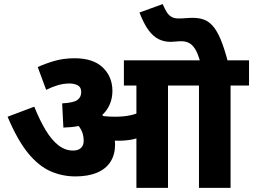

<svg xmlns="http://www.w3.org/2000/svg" viewBox="-20 -916 1234 936"><path d="M799 -499V0H645V-499H584V-622H889V-499ZM344 -632Q434 -632 481 -587Q528 -542 528 -473Q528 -421 500.5 -381Q473 -341 419.5 -318.5Q366 -296 289 -294L283 -412Q338 -415 357 -428.5Q376 -442 376 -467Q376 -491 359 -500Q342 -509 319 -509Q290 -509 261.5 -500.5Q233 -492 205 -478L164 -589Q198 -605 243.5 -618.5Q289 -632 344 -632ZM541 -211Q541 -163 519 -128Q497 -93 453.5 -74.5Q410 -56 348 -56Q283 -56 225.5 -81.5Q168 -107 116.5 -170Q65 -233 17 -347L147 -396Q174 -329 203 -281Q232 -233 265 -207.5Q298 -182 336 -182Q361 -182 374.5 -194.5Q388 -207 388 -230Q388 -268 367.5 -296.5Q347 -325 305 -351L385 -381L457 -374Q473 -362 487 -347Q501 -332 511 -315L521 -296Q531 -277 536 -256Q541 -235 541 -211ZM542 -347Q584 -347 618 -354.5Q652 -362 686 -381V-261Q656 -242 624.5 -236Q593 -230 559 -230Q538 -230 517.5 -231.5Q497 -233 479.5 -236Q462 -239 448 -241L436 -343L451 -356Q469 -352 490.5 -349.5Q512 -347 542 -347ZM1104 -499V0H950V-499H874V-622H1194V-499ZM956 -615Q944 -658 930 -679Q916 -700 899.5 -707.5Q883 -715 865 -715Q850 -715 837 -713.5Q824 -712 812 -712Q780 -712 753.5 -725Q727 -738 704 -769Q681 -800 660 -855L773 -896Q784 -871 793.5 -856Q803 -841 816.5 -833.5Q830 -826 850 -826Q870 -826 886 -827.5Q902 -829 921 -829Q949 -829 972.5 -821Q996 -813 1016.5 -790.5Q1037 -768 1055 -725.5Q1073 -683 1091 -615Z"/></svg>

Font: Noto Sans Devanagari ExtraBold
Style: Regular
Weight: 800
Version: Version 2.003